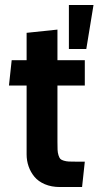

<svg xmlns="http://www.w3.org/2000/svg" viewBox="-20 -742 396 772"><path d="M327 -545H257V-722H356ZM310 10H221Q187 10 160.5 -1.2Q134 -12.5 118.5 -31.2Q103 -50 95 -73Q87 -96 87 -121V-398H16L27 -500H87V-610L211 -623V-500H321V-398H211V-172Q211 -151 211.5 -139.5Q212 -128 215.2 -117.8Q218.5 -107.5 222.5 -103.2Q226.5 -99 236.5 -96Q246.5 -93 256.8 -92.5Q267 -92 287 -92H321Z"/></svg>

Font: Cabin
Style: Bold
Weight: 700
Designer: Pablo Impallari
Foundry: Pablo Impallari. http://www.impallari.com Igino Marini. http://www.ikern.com
Version: Version 3.001;hotconv 1.0.109;makeotfexe 2.5.65596